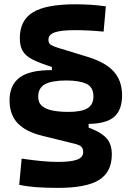

<svg xmlns="http://www.w3.org/2000/svg" viewBox="-20 -786 626 913"><path d="M560.5 -333Q560.5 -262.6 522.7 -230.2Q484.8 -197.8 401.4 -196.8V-179.2Q457.9 -158.8 484.8 -130.6Q511.7 -102.5 511.7 -51.8Q511.7 31.7 451.2 69.6Q390.6 107.4 256.3 107.4Q195.3 107.4 151.4 104Q107.4 100.6 71.3 92.8L83 -31.7Q136.9 -23.9 178.1 -20Q219.4 -16.1 256.3 -16.1Q318.8 -16.1 347.2 -27.1Q375.5 -38 375.5 -62Q375.5 -80.1 366.5 -88.6Q357.4 -97.2 334.5 -102.5L182.1 -140.1Q103 -159.2 64.2 -200Q25.4 -240.7 25.4 -309.1Q25.4 -380.9 73 -417Q120.6 -453.1 226.6 -452.6V-467.8Q167.2 -486.3 133.9 -503.6Q100.6 -520.9 87.4 -544.4Q74.2 -567.9 74.2 -604.5Q74.2 -689.5 136.7 -727.5Q199.2 -765.6 338.4 -765.6Q413.6 -765.6 483.4 -755.9L472.7 -635.7Q430.7 -639.6 398.2 -641.1Q365.7 -642.6 335.4 -642.6Q269 -642.6 239.7 -631.9Q210.4 -621.3 210.4 -597.2Q210.4 -580.1 220.9 -573.2Q231.4 -566.4 256.3 -558.6L395 -516.1Q450.7 -499.5 487.3 -474.9Q523.9 -450.2 542.2 -415.3Q560.5 -380.4 560.5 -333ZM161.6 -326.3Q161.6 -297.4 180.4 -281.7Q199.2 -266 231.7 -260Q264.2 -253.9 305.2 -253.9Q367.7 -253.9 396 -271.2Q424.3 -288.6 424.3 -327.1Q424.3 -372.5 389.8 -387.9Q355.3 -403.3 296.4 -403.3Q225.2 -403.3 193.4 -385.2Q161.6 -367.1 161.6 -326.3Z"/></svg>

Font: Cascadia Mono
Style: Regular
Weight: 400
Monospace: yes
Designer: Aaron Bell
Foundry: Saja Typeworks
Version: Version 2102.003